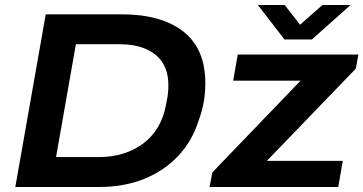

<svg xmlns="http://www.w3.org/2000/svg" viewBox="-20 -744 1446 764"><path d="M41 0 162 -687H464Q622 -687 709.5 -618.5Q797 -550 797 -413Q797 -373 790.5 -337Q784 -301 772 -269Q746 -184 689.5 -124Q633 -64 553.5 -32Q474 0 375 0ZM203 -119H374Q426 -119 470.5 -133Q515 -147 550 -173Q585 -199 608.5 -238.5Q632 -278 641 -329Q645 -348 647 -361.5Q649 -375 649.5 -385Q650 -395 650 -404Q650 -459 626.5 -495Q603 -531 559.5 -549.5Q516 -568 456 -568H282ZM814 0 825 -58 1176 -423H908L926 -527H1406L1396 -471L1042 -104H1344L1326 0ZM1375 -724 1221 -587H1112L1006 -724H1113L1193 -621H1146L1263 -724Z"/></svg>

Font: Archivo SemiExpanded SemiBold
Style: Italic
Weight: 600
Width: 6
Italic angle: -10°
Designer: Hector Gatti
Foundry: Omnibus-Type
Version: Version 2.001